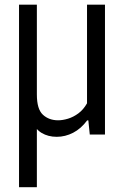

<svg xmlns="http://www.w3.org/2000/svg" viewBox="-20 -562 522 802"><path d="M217 9.5Q181 9.5 153.8 -6.8Q126.5 -23 111.5 -60.8Q96.5 -98.5 96.5 -164V-261H134V-167Q134 -106 159.2 -82.8Q184.5 -59.5 223 -59.5Q241.5 -59.5 264 -66.2Q286.5 -73 307.5 -88.5Q328.5 -104 343.5 -130.5V-542.5H418.5V0H355L349 -59H344Q318.5 -24.5 285.5 -7.5Q252.5 9.5 217 9.5ZM59.5 220V-542.5H134V220Z"/></svg>

Font: Encode Sans SC Condensed
Style: Regular
Weight: 400
Width: 3
Designer: Multiple Designers
Foundry: Impallari Type
Version: Version 3.002